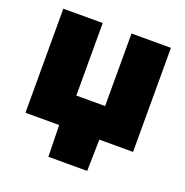

<svg xmlns="http://www.w3.org/2000/svg" viewBox="-122 -627 861 894"><g transform="rotate(20 308.5 -180.0)"><path d="M42 0V-515.6H237.3V-156.2H379.9V-515.6H575.2V0ZM212.4 156.2 208.5 -31.2H408.7L404.8 156.2Z"/></g></svg>

Font: Inter Display Black
Style: Regular
Weight: 900
Designer: Rasmus Andersson
Foundry: rsms
Version: Version 4.000;git-a52131595